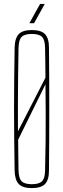

<svg xmlns="http://www.w3.org/2000/svg" viewBox="-20 -959 324 984"><path d="M143 5Q96 5 76 -16Q56 -37 55 -85Q53.5 -169.5 52.8 -246.8Q52 -324 52 -399.5Q52 -475 52.8 -552.2Q53.5 -629.5 55 -714Q56 -763 76 -784Q96 -805 143 -805Q190.5 -805 210.8 -784Q231 -763 231 -714Q232 -629.5 232.2 -552.2Q232.5 -475 232.5 -399.5Q232.5 -324 232.2 -246.8Q232 -169.5 231 -85Q231 -37 210.8 -16Q190.5 5 143 5ZM143 -15Q180.5 -15 195.5 -30.2Q210.5 -45.5 211 -85Q213 -165.5 213.8 -239.2Q214.5 -313 214.2 -384Q214 -455 213 -527L73 -243Q73 -205.5 73.8 -166Q74.5 -126.5 75 -85Q76 -45.5 90.8 -30.2Q105.5 -15 143 -15ZM72 -286 213 -561Q212.5 -598.5 212.2 -636.5Q212 -674.5 211 -714Q210.5 -754.5 195.5 -769.8Q180.5 -785 143 -785Q105.5 -785 90.8 -769.8Q76 -754.5 75 -714Q73.5 -638 72.8 -567.2Q72 -496.5 71.8 -427Q71.5 -357.5 72 -286ZM130.5 -840 185.5 -939H209.5L154.5 -840Z"/></svg>

Font: Big Shoulders Display SC Thin
Style: Regular
Weight: 100
Designer: Patric King
Foundry: XO Type Co
Version: Version 2.002